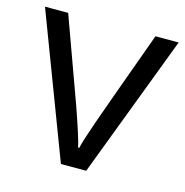

<svg xmlns="http://www.w3.org/2000/svg" viewBox="-85 -615 671 695"><g transform="rotate(15 250.5 -267.5)"><path d="M203.1 0 0 -535.2H86.9L202.1 -217.8Q241.2 -106.4 248 -73.2H252Q257.3 -99.1 285.9 -180.4Q314.5 -261.7 414.1 -535.2H501L297.9 0Z"/></g></svg>

Font: Shl
Style: Regular
Weight: 400
Foundry: Saber Rastikerdar (saber.rastikerdar@gmail.com)
Version: Version 3.4.0